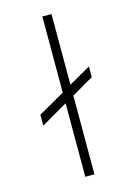

<svg xmlns="http://www.w3.org/2000/svg" viewBox="-117 -826 610 886"><g transform="rotate(-15 188.0 -383.0)"><path d="M325 -487.5 220.8 -428.1V-765.6H177.1V-402.1L51 -330.2V-278.1L177.1 -351V0H220.8V-376L325 -436.5Z"/></g></svg>

Font: Manrope3 Thin
Style: Regular
Weight: 100
Width: 4
Designer: Mikhail Sharanda
Foundry: Mikhail Sharanda
Version: Version 3.000;PS 003.000;hotconv 1.0.88;makeotf.lib2.5.64775